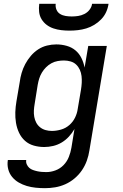

<svg xmlns="http://www.w3.org/2000/svg" viewBox="-20 -760 640 1003"><path d="M215 223Q190 223 166 220.5Q142 218 120 211.5Q98 205 78 193.5Q58 182 43.5 164.5Q29 147 23 124Q17 101 21 76H117Q115 88 120 99Q125 110 133 117Q141 124 152 128Q163 132 174.5 134.5Q186 137 198 138Q210 139 222 139Q246 139 270 130Q294 121 312 102.5Q330 84 339.5 60Q349 36 353 12L369 -86Q357 -65 340 -46.5Q323 -28 302 -15.5Q281 -3 257.5 2.5Q234 8 211 8Q183 8 156.5 0.5Q130 -7 110.5 -24.5Q91 -42 79.5 -66.5Q68 -91 63.5 -118.5Q59 -146 60 -174Q61 -202 66 -231L83 -331Q86 -355 93 -379Q100 -403 112 -425.5Q124 -448 141 -468Q158 -488 179.5 -502Q201 -516 225.5 -522Q250 -528 274 -528Q302 -528 328.5 -520.5Q355 -513 374.5 -496.5Q394 -480 405.5 -456.5Q417 -433 422 -407L441 -520H538L447 26Q443 53 433.5 79.5Q424 106 408 129.5Q392 153 369.5 172Q347 191 321 202.5Q295 214 268 218.5Q241 223 215 223ZM251 -76Q274 -76 298.5 -83Q323 -90 342 -106.5Q361 -123 372 -145.5Q383 -168 386 -191L403 -291Q406 -309 407 -327Q408 -345 406 -362.5Q404 -380 397 -395.5Q390 -411 378 -422.5Q366 -434 349 -439Q332 -444 314 -444Q298 -444 281 -441Q264 -438 248.5 -429.5Q233 -421 220.5 -408.5Q208 -396 199 -381Q190 -366 185 -350Q180 -334 177 -317L161 -217Q158 -200 157 -183Q156 -166 159 -149.5Q162 -133 169.5 -119Q177 -105 189.5 -95Q202 -85 218 -80.5Q234 -76 251 -76ZM343 -600Q321 -600 300 -602.5Q279 -605 259.5 -611.5Q240 -618 224 -630Q208 -642 197.5 -659Q187 -676 184.5 -697Q182 -718 185 -740H271Q269 -724 275 -709.5Q281 -695 294 -687Q307 -679 323 -676.5Q339 -674 355 -674Q371 -674 388 -676.5Q405 -679 421 -687Q437 -695 448 -709.5Q459 -724 461 -740H547Q544 -718 534.5 -697Q525 -676 508.5 -659Q492 -642 472 -630Q452 -618 430.5 -611.5Q409 -605 387 -602.5Q365 -600 343 -600Z"/></svg>

Font: Iosevka HT Medium Extended
Style: Italic
Weight: 500
Width: 7
Italic angle: -9°
Monospace: yes
Designer: Belleve Invis
Foundry: Belleve Invis
Version: Version 32.3.0; ttfautohint (v1.8.4)